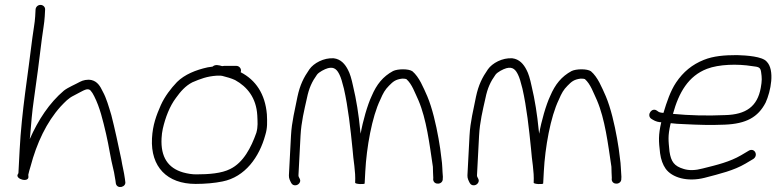

<svg xmlns="http://www.w3.org/2000/svg" viewBox="-20 -749 3197 784"><path d="M125.2 -710 123.7 -682C122.3 -655 115.7 -624.3 112.1 -594C94.2 -443.7 68.5 -296 60.2 -137L55.2 -42L53 -38C39.7 -17.7 100.3 -0.8 96 -29.5C95.3 -34.5 95.3 -37 95.9 -37C97.7 -45.7 100.6 -56.3 104.6 -69C129.9 -165.3 170.4 -250.5 227.5 -314C246.1 -333.2 258.2 -347.5 281.8 -359L304.4 -371C316.6 -376.4 339.2 -393.6 350.8 -378C355.2 -373.3 359.8 -366 364.7 -356C387.8 -310.5 399.9 -258.7 413.1 -202.5C425 -152 431.1 -103.4 443 -57C447.3 -41.6 448.2 -26.5 451.6 -11L453 0C458 25.1 496.9 15.4 491.4 -8L490 -19C486.2 -48.1 479.8 -69.6 475.2 -99C463.7 -153.7 448.5 -225.3 434.6 -279C424.3 -312.9 414.6 -348.3 399.7 -375C389.1 -397.3 377.8 -416 354.1 -422C336.2 -425.9 318.5 -421.3 306.7 -415C286.9 -404 258.9 -392.8 240.9 -379C181.4 -328.5 136.1 -259.4 101.5 -181C102.5 -187 103.1 -192.7 103.4 -198C106.9 -241.9 111.4 -295.9 117.7 -338C128.2 -409.5 142 -515.8 150.9 -590.5C154.7 -621.4 161.3 -655.3 162.7 -682L164.2 -710C164.8 -720.6 155.8 -729 145.2 -729C134.6 -729 125.8 -720.6 125.2 -710Z M881.1 -440C883.1 -440 885.4 -439.7 888 -439C905.3 -434.6 924.6 -429.3 940.1 -422C989.7 -394.5 1026.4 -349.4 1030.6 -278C1031.7 -250.8 1033.9 -232.7 1026.8 -207C1005.5 -146.5 973.8 -85.2 920.1 -59C885.1 -41 832.7 -37 780.9 -37C764.3 -37 746.4 -39.7 727.4 -45C666.8 -62.6 635.6 -106.9 639.7 -184.5C640.4 -198.2 642.1 -211 644.7 -223C655.4 -269.8 673 -315.4 698.3 -349C717.1 -375.1 736.7 -398.2 765.6 -413C798.5 -427 825.2 -437.4 865.1 -440ZM945.2 -480H895.2C892.5 -480 889.8 -479.7 887.1 -479C873.6 -482.9 858.7 -487.1 848 -477C841.3 -476.3 834.6 -475.3 827.8 -474C779.8 -463.5 733.9 -445 702.7 -414C677.2 -387.2 653.3 -356 636.8 -320C618.3 -277.7 603.6 -239.5 600.6 -184C594.5 -67.5 662.3 2 778.9 2C817.3 2 856.4 -1.4 888.4 -8C981 -26.3 1039 -107.8 1063.4 -198C1072.4 -226.9 1071.1 -250.8 1069.8 -282C1062.8 -365.5 1024 -422.6 962.8 -454C963.6 -456.7 964 -458.7 964.1 -460C964.7 -470.6 955.7 -480 945.2 -480Z M1788 -20 1788.4 -27C1785.9 -54.6 1786.7 -75.7 1782.4 -103C1779.1 -132.1 1776.2 -152.9 1770.6 -184C1760.6 -240.2 1745 -308.2 1724.7 -356C1708.2 -392.7 1692.1 -434 1664 -458C1648.3 -468.9 1603.8 -468.1 1585.1 -459C1543.8 -436.7 1517.8 -404.4 1497.7 -357C1480.7 -321.3 1461.3 -253.5 1452.6 -203C1451.7 -209.7 1451 -215.3 1450.5 -220C1445 -278.6 1434.9 -343.1 1421.8 -397C1415.4 -427.7 1408.6 -449.7 1401.3 -463C1389.3 -487.2 1371.6 -507.6 1342.8 -511C1301.8 -513.7 1260.8 -490.9 1243.4 -466C1220.1 -432.5 1205 -402.7 1194.6 -354C1184.6 -301.9 1171.3 -253.1 1168.2 -195L1159.7 -33C1159.1 -20.9 1164.4 -11 1169.1 -2C1177.2 13.5 1199 9.4 1204.8 -5.5C1209.4 -17.4 1198.2 -23.8 1198.7 -33L1207.2 -195C1210.2 -251.2 1222.2 -298.7 1233.2 -348C1241.6 -389.5 1254.3 -416.2 1274.3 -444C1282 -454.7 1305.9 -467 1318.7 -470.5C1346 -478 1357.4 -462.4 1366.3 -444C1371.7 -433.3 1377.7 -414.3 1384.3 -387C1401.5 -311.2 1411.2 -223.2 1419.4 -141C1422.6 -91.8 1432.7 -51.9 1430.2 -3C1429.8 3.1 1468.8 4.6 1469 0C1469.9 -16.3 1470.7 -32.7 1471.6 -49C1476.7 -146.6 1498.7 -271.7 1532.9 -342C1544.5 -369.1 1552 -382.5 1568.4 -399C1584.6 -415.3 1594 -424.5 1622.4 -428C1631.1 -428 1636.7 -427.3 1639.3 -426C1662.5 -405.8 1674.3 -369.6 1688.8 -339C1721.6 -261.6 1733.6 -162.3 1747.6 -68C1748 -56.3 1748.3 -33.5 1749.2 -23L1748.8 -16C1750.6 8.5 1789.9 5.8 1788 -20Z M2517 -20 2517.4 -27C2514.9 -54.6 2515.7 -75.7 2511.4 -103C2508.1 -132.1 2505.2 -152.9 2499.6 -184C2489.6 -240.2 2474 -308.2 2453.7 -356C2437.2 -392.7 2421.1 -434 2393 -458C2377.3 -468.9 2332.8 -468.1 2314.1 -459C2272.8 -436.7 2246.8 -404.4 2226.7 -357C2209.7 -321.3 2190.3 -253.5 2181.6 -203C2180.7 -209.7 2180 -215.3 2179.5 -220C2174 -278.6 2163.9 -343.1 2150.8 -397C2144.4 -427.7 2137.6 -449.7 2130.3 -463C2118.3 -487.2 2100.6 -507.6 2071.8 -511C2030.8 -513.7 1989.8 -490.9 1972.4 -466C1949.1 -432.5 1934 -402.7 1923.6 -354C1913.6 -301.9 1900.3 -253.1 1897.2 -195L1888.7 -33C1888.1 -20.9 1893.4 -11 1898.1 -2C1906.2 13.5 1928 9.4 1933.8 -5.5C1938.4 -17.4 1927.2 -23.8 1927.7 -33L1936.2 -195C1939.2 -251.2 1951.2 -298.7 1962.2 -348C1970.6 -389.5 1983.3 -416.2 2003.3 -444C2011 -454.7 2034.9 -467 2047.7 -470.5C2075 -478 2086.4 -462.4 2095.3 -444C2100.7 -433.3 2106.7 -414.3 2113.3 -387C2130.5 -311.2 2140.2 -223.2 2148.4 -141C2151.6 -91.8 2161.7 -51.9 2159.2 -3C2158.8 3.1 2197.8 4.6 2198 0C2198.9 -16.3 2199.7 -32.7 2200.6 -49C2205.7 -146.6 2227.7 -271.7 2261.9 -342C2273.5 -369.1 2281 -382.5 2297.4 -399C2313.6 -415.3 2323 -424.5 2351.4 -428C2360.1 -428 2365.7 -427.3 2368.3 -426C2391.5 -405.8 2403.3 -369.6 2417.8 -339C2450.6 -261.6 2462.6 -162.3 2476.6 -68C2477 -56.3 2477.3 -33.5 2478.2 -23L2477.8 -16C2479.6 8.5 2518.9 5.8 2517 -20Z M2727.9 -284C2751.9 -371.4 2790.7 -438.7 2867 -468C2915.2 -486.5 2991.1 -488.8 3051.1 -479C3078 -475.8 3084.9 -474.7 3087.8 -455C3091.4 -430.7 3091.7 -419.7 3086.4 -390C3072.7 -314.7 3026.8 -281 2940.6 -279C2868 -275.7 2795.4 -277.5 2727.9 -284ZM2718.9 -246C2733.5 -244 2752.4 -242.7 2775.7 -242C2831.4 -239.2 2880.8 -237.4 2939.6 -240C3026.6 -243.6 3075.3 -270.1 3106.3 -330C3127.2 -375.4 3145.2 -463.8 3110.1 -498C3092.4 -518.2 3030.8 -522.8 2989.5 -524C2937.6 -524 2893.2 -520.3 2853.9 -504.5C2806.5 -485.5 2770 -455.7 2740.6 -412C2717.5 -377.3 2702.7 -333 2689.1 -288C2685.8 -288.7 2682.8 -289 2680.1 -289C2671 -290.3 2668 -293 2662.6 -297C2642.4 -312 2619.8 -280.7 2637.9 -265C2648.7 -258 2658.6 -251.8 2675.1 -250H2680.1C2667.8 -195.9 2669.4 -173.8 2675.4 -123C2678.8 -97.7 2686.4 -76.7 2698.1 -60C2724.1 -23.7 2787.1 -5.1 2857.2 -23C2920.2 -39.5 2975.9 -52.6 3024.2 -81L3056.2 -100C3077.9 -114.9 3061.1 -146.8 3038 -134L3006 -115C2960.2 -88.4 2909.2 -75.8 2849.2 -61C2819.4 -53 2793.7 -52.3 2772.1 -59C2732.6 -70.6 2720.1 -89.2 2713.8 -130C2709.2 -176.7 2706.7 -193 2717.7 -242C2717.7 -242.7 2718.1 -244 2718.9 -246Z"/></svg>

Font: Just Breathe
Style: Obl1
Weight: 400
Foundry: Cannot Into Space Fonts
Version: Version 0.72